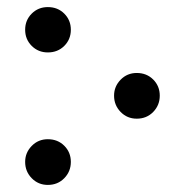

<svg xmlns="http://www.w3.org/2000/svg" viewBox="-20 -510 523 542"><path d="M115 -490Q143 -490 161.5 -471.5Q180 -453 180 -426Q180 -399 161.5 -380.5Q143 -362 115 -362Q88 -362 69.5 -380.5Q51 -399 51 -426Q51 -453 69.5 -471.5Q88 -490 115 -490ZM366 -304Q394 -304 412.5 -285.5Q431 -267 431 -240Q431 -213 412.5 -194Q394 -175 366 -175Q339 -175 320.5 -194Q302 -213 302 -240Q302 -266 320.5 -285Q339 -304 366 -304ZM115 -117Q143 -117 161.5 -98.5Q180 -80 180 -53Q180 -26 161.5 -7Q143 12 115 12Q88 12 69.5 -7Q51 -26 51 -53Q51 -79 69.5 -98Q88 -117 115 -117Z"/></svg>

Font: FiraGO Book
Style: Regular
Weight: 350
Designer: bBox Type
Foundry: bBox Type GmbH
Version: Version 1.001;PS 001.001;hotconv 1.0.88;makeotf.lib2.5.64775